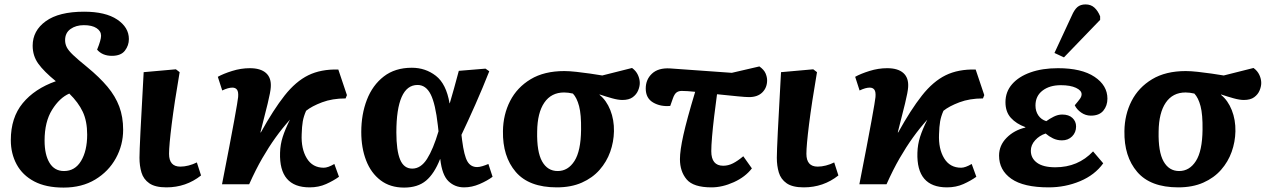

<svg xmlns="http://www.w3.org/2000/svg" viewBox="-20 -835 5763 870"><path d="M268 15Q188 15 135 -13Q82 -41 55.5 -90Q29 -139 29 -200Q29 -302 83 -367.5Q137 -433 233 -467Q179 -511 153.5 -546.5Q128 -582 128 -628Q128 -696 187.5 -739Q247 -782 361 -782Q458 -782 511 -746.5Q564 -711 564 -658Q564 -629 546 -605.5Q528 -582 487 -582Q444 -582 420 -610Q438 -654 438 -673Q438 -694 417.5 -707.5Q397 -721 360 -721Q324 -721 299.5 -703.5Q275 -686 275 -653Q275 -636 282.5 -621Q290 -606 311.5 -585.5Q333 -565 375 -531Q431 -485 467 -442Q503 -399 520.5 -352Q538 -305 538 -247Q538 -178 505 -118Q472 -58 411.5 -21.5Q351 15 268 15ZM270 -60Q320 -60 347.5 -106Q375 -152 375 -225Q375 -286 355 -328.5Q335 -371 294 -411Q250 -392 216 -337.5Q182 -283 182 -198Q182 -134 204.5 -97Q227 -60 270 -60Z M734 14Q683 14 656.5 -4.5Q630 -23 621 -53.5Q612 -84 612 -120Q612 -147 616.5 -238.5Q621 -330 631 -508L777 -521L794 -508Q770 -368 758 -272Q746 -176 746 -138Q746 -80 797 -80Q815 -80 834.5 -85Q854 -90 872 -99L891 -40Q823 14 734 14Z M1383 14Q1244 14 1249 -143Q1250 -180 1261 -214.5Q1272 -249 1294 -293Q1259 -254 1228.5 -211.5Q1198 -169 1168.5 -118Q1139 -67 1109 0H986Q1024 -194 1041 -287.5Q1058 -381 1059 -395Q1061 -419 1054 -428.5Q1047 -438 1033 -438Q1014 -438 987 -425L967 -487Q992 -501 1032 -513.5Q1072 -526 1112 -526Q1161 -526 1185.5 -504Q1210 -482 1207 -440Q1206 -420 1193 -366Q1180 -312 1160 -235H1162Q1219 -338 1269.5 -402Q1320 -466 1377 -494Q1434 -522 1513 -520L1552 -404L1546 -389Q1486 -389 1439.5 -371.5Q1393 -354 1367 -333Q1356 -308 1352 -285Q1348 -262 1347 -227Q1344 -161 1370 -118Q1396 -75 1447 -75Q1466 -75 1495 -92L1516 -34Q1491 -16 1457.5 -1Q1424 14 1383 14Z M1811 15Q1748 15 1704.5 -18Q1661 -51 1639 -108Q1617 -165 1617 -237Q1617 -317 1642.5 -383Q1668 -449 1719 -488.5Q1770 -528 1846 -528Q1908 -528 1955 -491.5Q2002 -455 2017 -367H2018Q2027 -398 2037.5 -435Q2048 -472 2059 -514L2180 -524L2197 -512Q2167 -436 2134 -361.5Q2101 -287 2071 -224L2074 -199Q2083 -129 2098 -103.5Q2113 -78 2142 -78Q2152 -78 2165.5 -82Q2179 -86 2193 -92L2212 -34Q2188 -16 2153 -1Q2118 14 2083 14Q2041 14 2012 -14Q1983 -42 1975 -114H1974Q1948 -48 1910.5 -16.5Q1873 15 1811 15ZM1848 -71Q1887 -71 1915 -115Q1943 -159 1967 -240L1964 -267Q1953 -365 1931.5 -407.5Q1910 -450 1872 -450Q1824 -450 1800 -395.5Q1776 -341 1776 -235Q1776 -153 1793 -112Q1810 -71 1848 -71Z M2503 14Q2377 14 2317 -56Q2257 -126 2259 -241Q2260 -316 2291.5 -377.5Q2323 -439 2384.5 -476Q2446 -513 2537 -513Q2560 -513 2591.5 -509.5Q2623 -506 2654.5 -501.5Q2686 -497 2709 -493L2844 -527Q2862 -514 2870.5 -495.5Q2879 -477 2879 -459Q2879 -443 2871.5 -425Q2864 -407 2847 -394.5Q2830 -382 2800 -382Q2781 -382 2754 -389.5Q2727 -397 2697 -407V-405Q2728 -380 2745.5 -336Q2763 -292 2762 -240Q2761 -192 2745 -147Q2729 -102 2697 -65.5Q2665 -29 2616.5 -7.5Q2568 14 2503 14ZM2507 -60Q2554 -60 2583 -105.5Q2612 -151 2613 -247Q2614 -316 2604 -354Q2594 -392 2576 -411Q2555 -416 2536 -416Q2478 -416 2446.5 -370Q2415 -324 2414 -239Q2412 -147 2436.5 -103.5Q2461 -60 2507 -60Z M3204 14Q3122 14 3091.5 -22Q3061 -58 3061 -114Q3061 -153 3076.5 -223Q3092 -293 3130 -419Q3112 -421 3096 -422Q3080 -423 3069 -423Q3055 -423 3045.5 -416Q3036 -409 3029 -389L3017 -355Q2973 -351 2939.5 -370.5Q2906 -390 2906 -434Q2906 -475 2934.5 -501.5Q2963 -528 3016 -525L3296 -505L3421 -534Q3442 -519 3449 -502.5Q3456 -486 3456 -471Q3456 -438 3434.5 -416.5Q3413 -395 3374 -395Q3359 -395 3323.5 -398.5Q3288 -402 3229 -408Q3222 -357 3216 -307Q3210 -257 3206.5 -215.5Q3203 -174 3203 -150Q3203 -84 3257 -84Q3280 -84 3301.5 -95Q3323 -106 3348 -127L3387 -72Q3357 -33 3305 -9.5Q3253 14 3204 14Z M3622 14Q3571 14 3544.5 -4.5Q3518 -23 3509 -53.5Q3500 -84 3500 -120Q3500 -147 3504.5 -238.5Q3509 -330 3519 -508L3665 -521L3682 -508Q3658 -368 3646 -272Q3634 -176 3634 -138Q3634 -80 3685 -80Q3703 -80 3722.5 -85Q3742 -90 3760 -99L3779 -40Q3711 14 3622 14Z M4271 14Q4132 14 4137 -143Q4138 -180 4149 -214.5Q4160 -249 4182 -293Q4147 -254 4116.5 -211.5Q4086 -169 4056.5 -118Q4027 -67 3997 0H3874Q3912 -194 3929 -287.5Q3946 -381 3947 -395Q3949 -419 3942 -428.5Q3935 -438 3921 -438Q3902 -438 3875 -425L3855 -487Q3880 -501 3920 -513.5Q3960 -526 4000 -526Q4049 -526 4073.5 -504Q4098 -482 4095 -440Q4094 -420 4081 -366Q4068 -312 4048 -235H4050Q4107 -338 4157.5 -402Q4208 -466 4265 -494Q4322 -522 4401 -520L4440 -404L4434 -389Q4374 -389 4327.5 -371.5Q4281 -354 4255 -333Q4244 -308 4240 -285Q4236 -262 4235 -227Q4232 -161 4258 -118Q4284 -75 4335 -75Q4354 -75 4383 -92L4404 -34Q4379 -16 4345.5 -1Q4312 14 4271 14Z M4732 14Q4618 14 4562.5 -25Q4507 -64 4507 -130Q4507 -176 4541 -210.5Q4575 -245 4626 -257V-259Q4585 -274 4560.5 -301Q4536 -328 4536 -372Q4536 -419 4566 -453.5Q4596 -488 4649.5 -507Q4703 -526 4774 -526Q4881 -526 4939.5 -487Q4998 -448 4998 -388Q4998 -356 4979.5 -333.5Q4961 -311 4923 -311Q4899 -311 4879 -325Q4859 -339 4850 -358Q4867 -378 4874 -388Q4881 -398 4881 -408Q4881 -425 4855.5 -437Q4830 -449 4787 -449Q4736 -449 4704 -424.5Q4672 -400 4672 -357Q4672 -331 4685 -312Q4698 -293 4721 -286Q4736 -297 4755 -306.5Q4774 -316 4793 -316Q4823 -316 4839.5 -300.5Q4856 -285 4856 -262Q4856 -235 4838 -217Q4820 -199 4792 -199Q4770 -199 4751.5 -208Q4733 -217 4718 -230Q4690 -221 4670.5 -199.5Q4651 -178 4651 -152Q4651 -118 4679 -97.5Q4707 -77 4762 -77Q4865 -77 4933 -149L4979 -95Q4941 -42 4874 -14Q4807 14 4732 14ZM4801 -575 4758 -595 4836 -763Q4848 -791 4862 -803Q4876 -815 4899 -815Q4923 -815 4939 -800.5Q4955 -786 4965 -761V-745Z M5319 14Q5193 14 5133 -56Q5073 -126 5075 -241Q5076 -316 5107.5 -377.5Q5139 -439 5200.5 -476Q5262 -513 5353 -513Q5376 -513 5407.5 -509.5Q5439 -506 5470.5 -501.5Q5502 -497 5525 -493L5660 -527Q5678 -514 5686.5 -495.5Q5695 -477 5695 -459Q5695 -443 5687.5 -425Q5680 -407 5663 -394.5Q5646 -382 5616 -382Q5597 -382 5570 -389.5Q5543 -397 5513 -407V-405Q5544 -380 5561.5 -336Q5579 -292 5578 -240Q5577 -192 5561 -147Q5545 -102 5513 -65.5Q5481 -29 5432.5 -7.5Q5384 14 5319 14ZM5323 -60Q5370 -60 5399 -105.5Q5428 -151 5429 -247Q5430 -316 5420 -354Q5410 -392 5392 -411Q5371 -416 5352 -416Q5294 -416 5262.5 -370Q5231 -324 5230 -239Q5228 -147 5252.5 -103.5Q5277 -60 5323 -60Z"/></svg>

Font: Literata 12pt
Style: Bold Italic
Weight: 700
Italic angle: -2°
Designer: Latin by Veronika Burian and Jose Scaglione. Greek by Irene Vlachou. Cyrillic by Vera Evstafieva
Foundry: TypeTogether
Version: Version 3.002